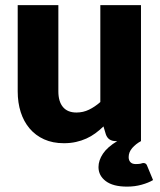

<svg xmlns="http://www.w3.org/2000/svg" viewBox="-20 -538 610 732"><path d="M563.5 148.5Q546 159 520 166.2Q494 173.5 464.5 173.5Q411 173.5 383.2 152.5Q355.5 131.5 355.5 99Q355.5 73.5 372.5 48Q389.5 22.5 427 0H421.5Q392.5 0 383.5 -26L374.5 -56Q359.5 -41.5 343.5 -29.8Q327.5 -18 309.2 -9.8Q291 -1.5 269.8 3.2Q248.5 8 223.5 8Q181 8 148.2 -6.8Q115.5 -21.5 93 -48Q70.5 -74.5 59 -110.5Q47.5 -146.5 47.5 -189.5V-518.5H202.5V-189.5Q202.5 -151 220 -130Q237.5 -109 271.5 -109Q297 -109 319.2 -119.8Q341.5 -130.5 362.5 -149V-518.5H517.5V0Q498 10.5 484.2 26.2Q470.5 42 470.5 61Q470.5 73 477.2 80.2Q484 87.5 497.5 87.5Q505 87.5 509.5 87Q514 86.5 517 85.8Q520 85 522 84.2Q524 83.5 526.5 83.5Q537 83.5 540.5 93Z"/></svg>

Font: Lato ExtraBold
Style: Regular
Weight: 800
Designer: Lukasz Dziedzic with Adam Twardoch and Botio Nikoltchev
Foundry: tyPoland Lukasz Dziedzic
Version: Version 2.015; 2015-08-06; http://www.latofonts.com/